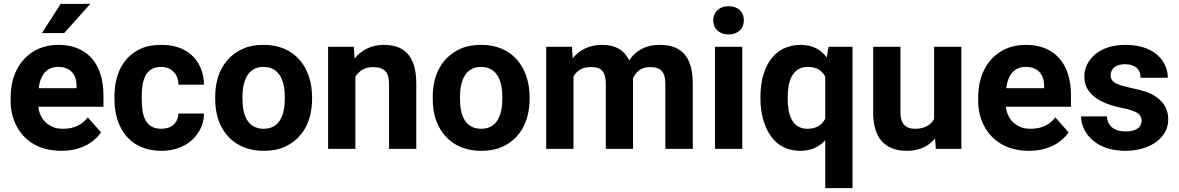

<svg xmlns="http://www.w3.org/2000/svg" viewBox="-20 -770 6098 993"><path d="M503 -85 434 -163C407 -127 366 -104 307 -104C288 -104 272 -106 257 -112C214 -128 184 -165 178 -218H515V-278C515 -317 510 -353 500 -385C472 -476 400 -538 282 -538C244 -538 210 -531 180 -518C92 -479 35 -390 35 -265V-246C35 -211 41 -177 53 -146C88 -54 170 10 297 10C395 10 462 -29 503 -85ZM376 -326V-314H180C187 -373 215 -424 281 -424C342 -424 376 -387 376 -326ZM294 -750 197 -599H312L447 -750Z M713 -257V-271C713 -353 731 -424 813 -424C867 -424 903 -386 903 -332H1035C1035 -363 1029 -392 1018 -418C987 -491 919 -538 815 -538C774 -538 738 -532 708 -518C622 -479 572 -393 572 -271V-257C572 -220 577 -184 587 -152C617 -57 691 10 816 10C881 10 935 -12 971 -44C1005 -74 1035 -122 1035 -183H903C900 -133 867 -104 814 -104C730 -104 713 -174 713 -257Z M1093 -269V-259C1093 -220 1098 -185 1109 -152C1141 -58 1219 10 1344 10C1384 10 1420 4 1451 -10C1539 -49 1594 -134 1594 -259V-269C1594 -308 1588 -343 1577 -376C1545 -470 1468 -538 1343 -538C1303 -538 1268 -532 1237 -518C1149 -479 1093 -394 1093 -269ZM1453 -269V-259C1453 -176 1426 -104 1344 -104C1260 -104 1234 -175 1234 -259V-269C1234 -351 1261 -424 1343 -424C1425 -424 1453 -352 1453 -269Z M1908 -423C1967 -423 1992 -397 1992 -337V0H2133V-336C2133 -460 2088 -538 1966 -538C1897 -538 1846 -508 1814 -467L1810 -528H1677V0H1818V-373C1835 -401 1864 -423 1908 -423Z M2218 -269V-259C2218 -220 2223 -185 2234 -152C2266 -58 2344 10 2469 10C2509 10 2545 4 2576 -10C2664 -49 2719 -134 2719 -259V-269C2719 -308 2713 -343 2702 -376C2670 -470 2593 -538 2468 -538C2428 -538 2393 -532 2362 -518C2274 -479 2218 -394 2218 -269ZM2578 -269V-259C2578 -176 2551 -104 2469 -104C2385 -104 2359 -175 2359 -259V-269C2359 -351 2386 -424 2468 -424C2550 -424 2578 -352 2578 -269Z M3033 -423C3046 -423 3057 -422 3067 -420C3102 -412 3113 -379 3113 -335V0H3254V-352C3254 -354 3253 -361 3253 -363C3268 -397 3294 -423 3341 -423C3400 -423 3421 -396 3421 -336V0H3563V-336C3563 -462 3516 -538 3393 -538C3315 -538 3267 -506 3234 -458C3210 -509 3164 -538 3094 -538C3024 -538 2975 -509 2942 -469L2938 -528H2805V0H2946V-374C2962 -403 2989 -423 3033 -423Z M3819 0V-528H3678V0ZM3748 -592C3795 -592 3827 -619 3827 -665C3827 -711 3795 -738 3748 -738C3702 -738 3669 -709 3669 -665C3669 -619 3702 -592 3748 -592Z M4248 -45V203H4389V-528H4265L4256 -473C4227 -511 4186 -538 4121 -538C4087 -538 4057 -531 4031 -518C3953 -478 3913 -387 3913 -269V-259C3913 -220 3918 -185 3927 -152C3952 -64 4009 10 4120 10C4178 10 4220 -13 4248 -45ZM4157 -424C4204 -424 4231 -405 4248 -374V-156C4231 -124 4204 -104 4156 -104C4076 -104 4054 -178 4054 -259V-269C4054 -349 4078 -424 4157 -424Z M4712 -104C4661 -104 4637 -134 4637 -186V-528H4496V-187C4496 -64 4550 10 4671 10C4738 10 4785 -16 4816 -54L4820 0H4952V-528H4811V-154C4793 -123 4762 -104 4712 -104Z M5507 -85 5438 -163C5411 -127 5370 -104 5311 -104C5292 -104 5276 -106 5261 -112C5218 -128 5188 -165 5182 -218H5519V-278C5519 -317 5514 -353 5504 -385C5476 -476 5404 -538 5286 -538C5248 -538 5213 -531 5183 -518C5095 -479 5039 -390 5039 -265V-246C5039 -211 5045 -178 5057 -147C5092 -55 5174 10 5301 10C5399 10 5466 -29 5507 -85ZM5380 -326V-314H5184C5191 -373 5219 -424 5285 -424C5346 -424 5380 -387 5380 -326Z M5802 -90C5747 -90 5708 -115 5705 -168H5571C5571 -147 5576 -125 5586 -104C5619 -34 5695 10 5799 10C5867 10 5922 -8 5961 -37C5994 -62 6022 -99 6022 -152C6022 -178 6016 -201 6006 -219C5984 -257 5948 -282 5902 -297C5866 -309 5812 -317 5776 -329C5751 -337 5724 -349 5724 -380C5724 -418 5756 -438 5798 -438C5848 -438 5879 -414 5879 -368H6020C6020 -393 6014 -415 6004 -436C5971 -502 5899 -538 5799 -538C5733 -538 5680 -519 5644 -489C5614 -463 5588 -425 5588 -374C5588 -351 5593 -331 5602 -314C5633 -257 5702 -229 5776 -213C5798 -209 5816 -205 5830 -200C5858 -190 5884 -180 5884 -146C5884 -106 5847 -90 5802 -90Z"/></svg>

Font: Asimov
Style: Regular
Weight: 500
Designer: Google
Version: Version 2.000980; 2014